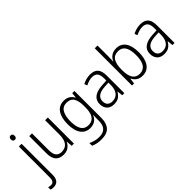

<svg xmlns="http://www.w3.org/2000/svg" viewBox="-2 -1646 2771 2771"><g transform="rotate(-45 1383.5 -260.0)"><path d="M72 -686Q72 -706 81.5 -718Q91 -730 110 -730Q129 -730 138.5 -718Q148 -706 148 -686Q148 -641 110 -641Q72 -641 72 -686ZM22 240Q3 240 -11 237.5Q-25 235 -36 231V182Q-12 191 16 191Q81 191 81 100V-532H137V101Q137 172 106.5 206Q76 240 22 240Z M673 -532V0H628L620 -91H617Q598 -48 558.5 -19Q519 10 457 10Q293 10 293 -180V-532H349V-187Q349 -111 378 -75Q407 -39 464 -39Q617 -39 617 -241V-532Z M1006 -542Q1063 -542 1099.5 -517.5Q1136 -493 1159 -452H1162L1170 -532H1215V18Q1215 124 1164 182Q1113 240 1000 240Q950 240 910 231.5Q870 223 836 207V152Q871 170 912.5 181Q954 192 1001 192Q1082 192 1121 149Q1160 106 1160 24V-8Q1160 -28 1160.5 -49.5Q1161 -71 1163 -94H1159Q1139 -44 1099 -17Q1059 10 1000 10Q909 10 857.5 -59.5Q806 -129 806 -262Q806 -393 857 -467.5Q908 -542 1006 -542ZM1013 -493Q937 -493 900.5 -432Q864 -371 864 -262Q864 -38 1009 -38Q1065 -38 1098 -65Q1131 -92 1145.5 -138Q1160 -184 1160 -241V-287Q1160 -385 1126.5 -439Q1093 -493 1013 -493Z M1541 -541Q1624 -541 1663 -497Q1702 -453 1702 -358V0H1659L1650 -87H1648Q1624 -44 1587.5 -17Q1551 10 1486 10Q1415 10 1376.5 -31Q1338 -72 1338 -139Q1338 -219 1395.5 -260.5Q1453 -302 1563 -308L1647 -313V-352Q1647 -430 1619.5 -462Q1592 -494 1537 -494Q1504 -494 1471 -484.5Q1438 -475 1404 -457L1386 -501Q1419 -519 1459 -530Q1499 -541 1541 -541ZM1569 -266Q1396 -256 1396 -139Q1396 -89 1423 -63Q1450 -37 1497 -37Q1570 -37 1608 -85Q1646 -133 1647 -217V-270Z M1914 -536Q1914 -512 1913 -484.5Q1912 -457 1911 -438H1914Q1932 -484 1973 -513Q2014 -542 2074 -542Q2167 -542 2217.5 -472.5Q2268 -403 2268 -268Q2268 -138 2217 -64Q2166 10 2069 10Q2010 10 1972.5 -16.5Q1935 -43 1915 -85H1911L1901 0H1858V-760H1914ZM2066 -493Q1984 -493 1949 -435Q1914 -377 1914 -274V-256Q1914 -148 1949.5 -93.5Q1985 -39 2061 -39Q2135 -39 2173 -97Q2211 -155 2211 -268Q2211 -493 2066 -493Z M2566 -541Q2649 -541 2688 -497Q2727 -453 2727 -358V0H2684L2675 -87H2673Q2649 -44 2612.5 -17Q2576 10 2511 10Q2440 10 2401.5 -31Q2363 -72 2363 -139Q2363 -219 2420.5 -260.5Q2478 -302 2588 -308L2672 -313V-352Q2672 -430 2644.5 -462Q2617 -494 2562 -494Q2529 -494 2496 -484.5Q2463 -475 2429 -457L2411 -501Q2444 -519 2484 -530Q2524 -541 2566 -541ZM2594 -266Q2421 -256 2421 -139Q2421 -89 2448 -63Q2475 -37 2522 -37Q2595 -37 2633 -85Q2671 -133 2672 -217V-270Z"/></g></svg>

Font: Noto Sans Gurmukhi UI SemiCondensed Light
Style: Regular
Weight: 300
Width: 4
Designer: Jelle Bosma - Monotype Design Team
Foundry: Monotype Imaging Inc.
Version: Version 2.004; ttfautohint (v1.8.4.7-5d5b)